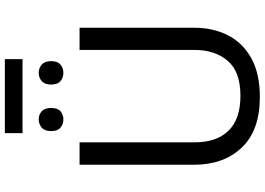

<svg xmlns="http://www.w3.org/2000/svg" viewBox="-166 -888 1064 771"><g transform="rotate(-90 365.5 -502.0)"><path d="M640 -714V-252Q640 -178 610 -118.5Q580 -59 518 -24.5Q456 10 362 10Q228 10 159 -62.5Q90 -135 90 -254V-714H180V-251Q180 -164 226.5 -116Q273 -68 367 -68Q464 -68 507.5 -119.5Q551 -171 551 -252V-714ZM514 -1014V-943H217V-1014ZM272 -878Q291 -878 304.5 -866Q318 -854 318 -828Q318 -802 304.5 -790.5Q291 -779 272 -779Q253 -779 239 -790.5Q225 -802 225 -828Q225 -854 239 -866Q253 -878 272 -878ZM459 -878Q478 -878 492 -866Q506 -854 506 -828Q506 -802 492 -790.5Q478 -779 459 -779Q440 -779 426 -790.5Q412 -802 412 -828Q412 -854 426 -866Q440 -878 459 -878Z"/></g></svg>

Font: Apis
Style: Regular
Weight: 400
Designer: Monotype Design Team
Foundry: Monotype Imaging Inc.
Version: Version 2.000; build 0001